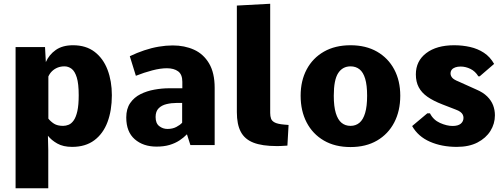

<svg xmlns="http://www.w3.org/2000/svg" viewBox="-20 -782 2715 1035"><path d="M64 232.9V-528.3H222.7L227.1 -447.3Q244.6 -487.3 280.8 -512.7Q316.9 -538.1 373.5 -538.1Q443.8 -538.1 490.2 -502.4Q536.6 -466.8 559.8 -405.8Q583 -344.7 583 -268.6Q583 -187 559.6 -124.3Q536.1 -61.5 488.5 -25.9Q440.9 9.8 368.7 9.8Q320.8 9.8 288.8 -8.3Q256.8 -26.4 238.3 -50.3L240.2 26.9V232.9ZM320.3 -103.5Q335.4 -103.5 350.3 -109.6Q365.2 -115.7 377.4 -133.1Q389.6 -150.4 397 -183.1Q404.3 -215.8 404.3 -268.6Q404.3 -331.1 393.8 -364.7Q383.3 -398.4 365.7 -411.4Q348.1 -424.3 327.6 -424.3Q307.1 -424.3 290.3 -417.5Q273.4 -410.6 260.7 -398.4Q248 -386.2 240.7 -369.6V-142.6Q252.9 -127 271.2 -115.2Q289.6 -103.5 320.3 -103.5Z M823.7 8.3Q752 8.3 706.3 -31.5Q660.6 -71.3 660.6 -148.9Q660.6 -195.8 681.9 -226.6Q703.1 -257.3 737.3 -274.4Q771.5 -291.5 812.3 -298.8Q853 -306.2 891.6 -306.2H962.9V-340.8Q962.9 -380.9 940.2 -397.5Q917.5 -414.1 879.4 -414.1Q844.7 -414.1 800.8 -402.6Q756.8 -391.1 712.4 -373.5L679.7 -479Q718.3 -497.6 757.6 -510.7Q796.9 -523.9 835.9 -530.5Q875 -537.1 911.1 -537.1Q974.6 -537.1 1025.6 -514.2Q1076.7 -491.2 1106.9 -440.4Q1137.2 -389.6 1137.2 -308.1V0H1006.3L987.8 -58.1Q970.2 -40 947.3 -24.9Q924.3 -9.8 894 -0.7Q863.8 8.3 823.7 8.3ZM882.8 -86.9Q910.2 -86.9 930.7 -97.7Q951.2 -108.4 961.9 -120.6V-227.1H932.6Q903.8 -227.1 877.4 -220.7Q851.1 -214.4 835 -198Q818.8 -181.6 818.8 -151.4Q818.8 -117.2 838.4 -102.1Q857.9 -86.9 882.8 -86.9Z M1471.2 5.4Q1393.6 5.4 1346.4 -12.9Q1299.3 -31.2 1278.1 -71.3Q1256.8 -111.3 1256.8 -177.2V-752L1436.5 -761.7V-172.9Q1436.5 -155.3 1441.2 -142.3Q1445.8 -129.4 1461.9 -121.3Q1478 -113.3 1511.7 -110.4Q1517.6 -109.9 1523.7 -109.4Q1529.8 -108.9 1535.6 -108.4L1529.3 2.9Q1504.9 4.9 1492.7 5.1Q1480.5 5.4 1471.2 5.4Z M1869.6 10.7Q1786.1 10.7 1725.8 -24.4Q1665.5 -59.6 1633.1 -121.8Q1600.6 -184.1 1600.6 -266.1Q1600.6 -346.7 1633.3 -408Q1666 -469.2 1726.3 -503.7Q1786.6 -538.1 1869.6 -538.1Q1952.1 -538.1 2012.2 -503.7Q2072.3 -469.2 2105 -408Q2137.7 -346.7 2137.7 -266.1Q2137.7 -184.1 2105.2 -121.8Q2072.8 -59.6 2012.7 -24.4Q1952.6 10.7 1869.6 10.7ZM1869.6 -103.5Q1897.5 -103.5 1917.5 -120.1Q1937.5 -136.7 1948.2 -172.6Q1959 -208.5 1959 -266.1Q1959 -322.8 1948.5 -357.7Q1938 -392.6 1918 -408.4Q1897.9 -424.3 1869.6 -424.3Q1826.7 -424.3 1803 -387.9Q1779.3 -351.6 1779.3 -266.1Q1779.3 -208 1790.3 -172.1Q1801.3 -136.2 1821.3 -119.9Q1841.3 -103.5 1869.6 -103.5Z M2442.4 9.8Q2361.3 9.8 2297.6 -18.1Q2233.9 -45.9 2201.7 -102.5L2283.2 -170.9H2297.9Q2315.9 -135.3 2352.3 -119.1Q2388.7 -103 2419.9 -103Q2449.2 -103 2463.9 -115.2Q2478.5 -127.4 2478.5 -147Q2478.5 -155.8 2474.6 -163.8Q2470.7 -171.9 2461.7 -178.7Q2452.6 -185.5 2436.5 -191.4L2364.7 -219.2Q2315.4 -238.3 2283.9 -260.5Q2252.4 -282.7 2237.1 -312Q2221.7 -341.3 2221.7 -380.9Q2221.7 -453.1 2277.6 -495.6Q2333.5 -538.1 2428.2 -538.1Q2472.7 -538.1 2513.9 -528.8Q2555.2 -519.5 2588.6 -497.6Q2622.1 -475.6 2643.6 -437.5L2565.9 -370.6H2558.6Q2542 -397.9 2515.9 -410.6Q2489.7 -423.3 2463.4 -423.3Q2446.8 -423.3 2434.3 -418.9Q2421.9 -414.6 2415.3 -406.2Q2408.7 -397.9 2408.7 -385.7Q2408.7 -374.5 2417 -363.8Q2425.3 -353 2453.6 -341.8L2546.9 -299.8Q2584 -284.2 2606.2 -262.2Q2628.4 -240.2 2638.2 -214.4Q2647.9 -188.5 2647.9 -160.6Q2647.9 -115.2 2623.8 -76.4Q2599.6 -37.6 2554 -13.9Q2508.3 9.8 2442.4 9.8Z"/></svg>

Font: Comme ExtraBold
Style: Regular
Weight: 800
Version: Version 1.000;gftools[0.9.27]